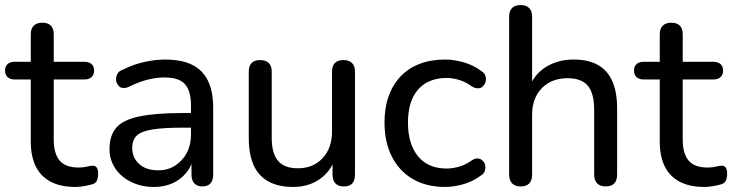

<svg xmlns="http://www.w3.org/2000/svg" viewBox="-24 -732 2902 761"><path d="M275 9Q216 9 176.5 -12Q137 -33 117.5 -73Q98 -113 98 -171V-417H34Q16 -417 6 -426.5Q-4 -436 -4 -452Q-4 -469 6 -478Q16 -487 34 -487H98V-596Q98 -619 110 -630.5Q122 -642 144 -642Q166 -642 177.5 -630.5Q189 -619 189 -596V-487H310Q329 -487 339 -478Q349 -469 349 -452Q349 -436 339 -426.5Q329 -417 310 -417H189V-179Q189 -124 212 -96Q235 -68 288 -68Q307 -68 320 -71.5Q333 -75 343 -75Q352 -76 358.5 -69Q365 -62 365 -43Q365 -29 360.5 -17.5Q356 -6 343 -2Q331 2 311 5.5Q291 9 275 9Z M586 9Q536 9 495.5 -11Q455 -31 432.5 -65Q410 -99 410 -141Q410 -195 437 -226Q464 -257 528 -270.5Q592 -284 700 -284H733V-313Q733 -372 709 -398.5Q685 -425 628 -425Q595 -425 560 -416Q525 -407 487 -388Q476 -383 467 -383Q464 -383 457 -384.5Q450 -386 443.5 -395.5Q437 -405 436.5 -411Q436 -417 436 -418Q436 -429 441.5 -439.5Q447 -450 461 -455Q505 -477 548.5 -486.5Q592 -496 630 -496Q695 -496 737 -475.5Q779 -455 800 -412.5Q821 -370 821 -304V-40Q821 -17 810 -5Q799 7 778 7Q758 7 746.5 -5Q735 -17 735 -40V-82Q727 -63 714 -47Q692 -20 659.5 -5.5Q627 9 586 9ZM581 -219Q536 -212 518 -194.5Q500 -177 500 -146Q500 -107 527.5 -82Q555 -57 603 -57Q641 -57 670 -75.5Q699 -94 716 -125.5Q733 -157 733 -198V-226H702Q625 -226 581 -219Z M1138 9Q1079 9 1039.5 -13Q1000 -35 981 -78Q962 -121 962 -186V-448Q962 -471 973.5 -482.5Q985 -494 1007 -494Q1029 -494 1041 -482.5Q1053 -471 1053 -448V-186Q1053 -124 1078 -94.5Q1103 -65 1157 -65Q1217 -65 1254.5 -105Q1292 -145 1292 -211V-448Q1292 -471 1303.5 -482.5Q1315 -494 1337 -494Q1359 -494 1371 -482.5Q1383 -471 1383 -448V-40Q1383 7 1339 7Q1317 7 1305.5 -5Q1294 -17 1294 -40V-127L1307 -110Q1287 -52 1242.5 -21.5Q1198 9 1138 9Z M1740 9Q1666 9 1612 -22.5Q1558 -54 1529 -111.5Q1500 -169 1500 -247Q1500 -305 1516.5 -351Q1533 -397 1564 -429.5Q1595 -462 1639.5 -479Q1684 -496 1740 -496Q1775 -496 1814 -485Q1853 -474 1886 -449Q1897 -441 1899.5 -433Q1902 -425 1902 -419Q1902 -414 1900 -406Q1898 -398 1890.5 -390.5Q1883 -383 1876.5 -382.5Q1870 -382 1869 -382Q1859 -382 1847 -389Q1823 -407 1796.5 -415Q1770 -423 1746 -423Q1709 -423 1680.5 -411Q1652 -399 1632.5 -376.5Q1613 -354 1603 -321.5Q1593 -289 1593 -246Q1593 -161 1633 -112.5Q1673 -64 1746 -64Q1770 -64 1796 -71.5Q1822 -79 1847 -97Q1858 -104 1867 -104Q1869 -104 1875.5 -103Q1882 -102 1889.5 -94.5Q1897 -87 1898.5 -80Q1900 -73 1900 -69Q1900 -62 1897 -53Q1894 -44 1883 -37Q1851 -13 1813 -2Q1775 9 1740 9Z M2039 7Q2018 7 2006 -5Q1994 -17 1994 -40V-666Q1994 -689 2006 -700.5Q2018 -712 2039 -712Q2061 -712 2073 -700.5Q2085 -689 2085 -666V-381H2072Q2093 -438 2140.5 -467Q2188 -496 2249 -496Q2308 -496 2346 -474.5Q2384 -453 2403 -410Q2422 -367 2422 -302V-40Q2422 -17 2410.5 -5Q2399 7 2377 7Q2355 7 2343 -5Q2331 -17 2331 -40V-297Q2331 -362 2306 -392Q2281 -422 2226 -422Q2162 -422 2123.5 -382.5Q2085 -343 2085 -276V-40Q2085 7 2039 7Z M2768 9Q2709 9 2669.5 -12Q2630 -33 2610.5 -73Q2591 -113 2591 -171V-417H2527Q2509 -417 2499 -426.5Q2489 -436 2489 -452Q2489 -469 2499 -478Q2509 -487 2527 -487H2591V-596Q2591 -619 2603 -630.5Q2615 -642 2637 -642Q2659 -642 2670.5 -630.5Q2682 -619 2682 -596V-487H2803Q2822 -487 2832 -478Q2842 -469 2842 -452Q2842 -436 2832 -426.5Q2822 -417 2803 -417H2682V-179Q2682 -124 2705 -96Q2728 -68 2781 -68Q2800 -68 2813 -71.5Q2826 -75 2836 -75Q2845 -76 2851.5 -69Q2858 -62 2858 -43Q2858 -29 2853.5 -17.5Q2849 -6 2836 -2Q2824 2 2804 5.5Q2784 9 2768 9Z"/></svg>

Font: Nunito Medium
Style: Regular
Weight: 500
Designer: Vernon Adams
Foundry: Vernon Adams
Version: Version 3.602